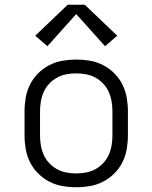

<svg xmlns="http://www.w3.org/2000/svg" viewBox="-20 -778 640 806"><path d="M300 8Q271 8 242 3Q213 -2 187 -15.5Q161 -29 140 -50Q119 -71 106 -97Q93 -123 88 -152Q83 -181 83 -210V-310Q83 -339 88 -368Q93 -397 106 -423Q119 -449 140 -470Q161 -491 187 -504.5Q213 -518 242 -523Q271 -528 300 -528Q329 -528 358 -523Q387 -518 413 -504.5Q439 -491 460 -470Q481 -449 494 -423Q507 -397 512 -368Q517 -339 517 -310V-210Q517 -181 512 -152Q507 -123 494 -97Q481 -71 460 -50Q439 -29 413 -15.5Q387 -2 358 3Q329 8 300 8ZM300 -50Q321 -50 342 -54Q363 -58 381 -68Q399 -78 413.5 -93.5Q428 -109 436.5 -128Q445 -147 448.5 -168Q452 -189 452 -210V-310Q452 -331 448.5 -352Q445 -373 436.5 -392Q428 -411 413.5 -426.5Q399 -442 381 -452Q363 -462 342 -466Q321 -470 300 -470Q279 -470 258 -466Q237 -462 219 -452Q201 -442 186.5 -426.5Q172 -411 163.5 -392Q155 -373 151.5 -352Q148 -331 148 -310V-210Q148 -189 151.5 -168Q155 -147 163.5 -128Q172 -109 186.5 -93.5Q201 -78 219 -68Q237 -58 258 -54Q279 -50 300 -50ZM179 -584 128 -628 264 -758H336L472 -628L421 -584L300 -719Z"/></svg>

Font: Iosevka SS04 Light Extended
Style: Regular
Weight: 300
Width: 7
Monospace: yes
Designer: Belleve Invis
Foundry: Belleve Invis
Version: Version 19.0.0; ttfautohint (v1.8.4)